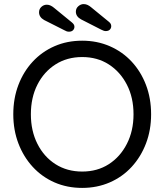

<svg xmlns="http://www.w3.org/2000/svg" viewBox="-20 -909 804 939"><path d="M719 -350Q719 -273 694 -207.5Q669 -142 624 -93Q579 -44 517 -17Q455 10 382 10Q308 10 246.5 -17Q185 -44 140 -93Q95 -142 70 -207.5Q45 -273 45 -350Q45 -428 70 -493.5Q95 -559 140 -607.5Q185 -656 246.5 -683Q308 -710 382 -710Q455 -710 517 -683Q579 -656 624 -607.5Q669 -559 694 -493.5Q719 -428 719 -350ZM633 -350Q633 -432 600.5 -495Q568 -558 512 -594Q456 -630 382 -630Q308 -630 251.5 -594Q195 -558 163 -495Q131 -432 131 -350Q131 -269 163 -205.5Q195 -142 251.5 -106Q308 -70 382 -70Q456 -70 512 -106Q568 -142 600.5 -205.5Q633 -269 633 -350ZM317 -754Q311 -754 305.5 -756Q300 -758 295 -761L196 -811Q171 -825 171 -849Q171 -865 182.5 -875.5Q194 -886 209 -886Q219 -886 228 -881.5Q237 -877 244 -871L332 -799Q338 -794 341 -789Q344 -784 344 -778Q344 -768 337 -761Q330 -754 317 -754ZM497 -757Q492 -757 486.5 -759Q481 -761 475 -764L377 -814Q351 -828 351 -852Q351 -868 363 -878.5Q375 -889 389 -889Q400 -889 409 -884.5Q418 -880 425 -874L513 -802Q519 -797 521.5 -792Q524 -787 524 -781Q524 -771 517 -764Q510 -757 497 -757Z"/></svg>

Font: Quicksand Light Medium
Style: Regular
Weight: 500
Version: Version 3.006